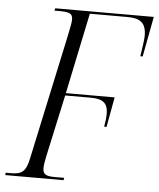

<svg xmlns="http://www.w3.org/2000/svg" viewBox="-70 -759 665 804"><g transform="rotate(5 263.0 -357.0)"><path d="M-18 0H227L229 -10H189C156 -10 139 -15 139 -42C139 -54 141 -69 146 -92L203 -354H311C361 -354 383 -338 383 -292C383 -279 381 -260 377 -238H387L410 -364H205L276 -704H435C487 -704 513 -687 513 -632C513 -615 508 -585 502 -545H512L544 -714H130L127 -704H144C189 -704 204 -700 204 -673C204 -661 199 -636 192 -603L80 -81C68 -21 50 -10 4 -10H-17Z"/></g></svg>

Font: Noto Serif Display Condensed Light
Style: Italic
Weight: 300
Width: 3
Italic angle: -12°
Designer: Monotype Design Team
Foundry: Monotype Imaging Inc.
Version: Version 2.009